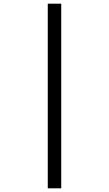

<svg xmlns="http://www.w3.org/2000/svg" viewBox="-20 -780 591 1041"><path d="M239 241V-760H312V241H239Z"/></svg>

Font: NameLogos Sans
Style: Regular
Weight: 500
Version: Version 0.1